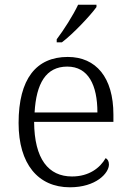

<svg xmlns="http://www.w3.org/2000/svg" viewBox="-20 -786 554 816"><path d="M221 -619V-606H243C291 -642 365 -721 390 -756V-766H312C291 -721 250 -657 221 -619ZM277 10C388 10 443 -50 443 -87C443 -101 437 -110 429 -114C405 -72 358 -36 286 -36C186 -36 126 -110 125 -268H462V-299C462 -457 388 -544 268 -544C134 -544 59 -451 59 -263C59 -89 142 10 277 10ZM394 -308H127C134 -431 175 -503 266 -503C355 -503 394 -425 394 -308Z"/></svg>

Font: Noto Serif Ethiopic Light
Style: Regular
Weight: 300
Designer: Monotype Design Team
Foundry: Monotype Imaging Inc.
Version: Version 2.102